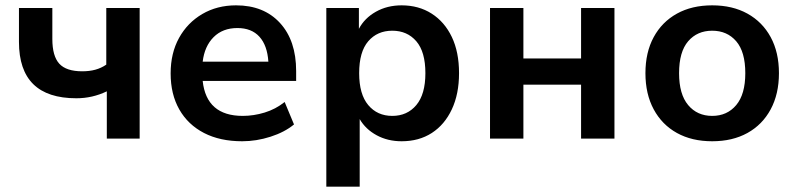

<svg xmlns="http://www.w3.org/2000/svg" viewBox="-20 -519 2982 719"><path d="M380 0V-177Q353 -164 324.5 -157.5Q296 -151 266 -151Q51 -151 51 -362V-489H176V-373Q176 -309 202 -280.5Q228 -252 288 -252Q315 -252 337 -258Q359 -264 378 -277V-489H503V0Z M887 10Q804 10 744 -21Q684 -52 651.5 -109Q619 -166 619 -244Q619 -320 650.5 -377Q682 -434 737.5 -466.5Q793 -499 864 -499Q968 -499 1028.5 -433Q1089 -367 1089 -253V-216H739Q753 -85 889 -85Q930 -85 971 -97.5Q1012 -110 1046 -137L1081 -53Q1046 -24 993 -7Q940 10 887 10ZM869 -414Q814 -414 780 -380Q746 -346 739 -288H985Q981 -349 951.5 -381.5Q922 -414 869 -414Z M1202 180V-489H1324V-411Q1345 -451 1387.5 -475Q1430 -499 1484 -499Q1548 -499 1596.5 -468Q1645 -437 1672 -380.5Q1699 -324 1699 -245Q1699 -167 1672 -109.5Q1645 -52 1597 -21Q1549 10 1484 10Q1432 10 1390.5 -12.5Q1349 -35 1327 -73V180ZM1449 -85Q1505 -85 1539 -125.5Q1573 -166 1573 -245Q1573 -325 1539 -364.5Q1505 -404 1449 -404Q1393 -404 1359 -364.5Q1325 -325 1325 -245Q1325 -166 1359 -125.5Q1393 -85 1449 -85Z M1815 0V-489H1940V-300H2156V-489H2281V0H2156V-202H1940V0Z M2647 10Q2571 10 2515 -21Q2459 -52 2428 -109.5Q2397 -167 2397 -245Q2397 -323 2428 -380Q2459 -437 2515 -468Q2571 -499 2647 -499Q2723 -499 2779 -468Q2835 -437 2866 -380Q2897 -323 2897 -245Q2897 -167 2866 -109.5Q2835 -52 2779 -21Q2723 10 2647 10ZM2647 -85Q2703 -85 2737 -125.5Q2771 -166 2771 -245Q2771 -325 2737 -364.5Q2703 -404 2647 -404Q2591 -404 2557 -364.5Q2523 -325 2523 -245Q2523 -166 2557 -125.5Q2591 -85 2647 -85Z"/></svg>

Font: Nunito Sans
Style: Bold
Weight: 700
Designer: Vernon Adams
Foundry: Vernon Adams
Version: Version 3.101; ttfautohint (v1.8.4.7-5d5b);gftools[0.9.27]